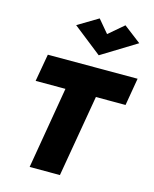

<svg xmlns="http://www.w3.org/2000/svg" viewBox="-143 -1094 953 1188"><g transform="rotate(15 334.0 -500.0)"><path d="M414 -918 345 -1000 215 -922 398 -778 621 -915 510 -1000ZM62 -524H253L164 0H358L448 -524H638L668 -700H93Z"/></g></svg>

Font: Jost* 800 Heavy Italic
Style: Italic
Weight: 800
Italic angle: -10°
Version: Version 3.200; ttfautohint (v0.97) -l 8 -r 50 -G 200 -x 14 -